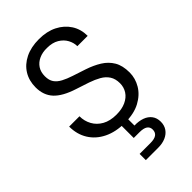

<svg xmlns="http://www.w3.org/2000/svg" viewBox="-286 -805 1158 1158"><g transform="rotate(-45 293.0 -226.0)"><path d="M301 12Q224 12 167 -16Q110 -44 79 -94Q48 -144 48 -210H136Q136 -169 155 -134.5Q174 -100 210.5 -79.5Q247 -59 301 -59Q348 -59 381.5 -74.5Q415 -90 432.5 -117Q450 -144 450 -178Q450 -216 433.5 -241.5Q417 -267 388 -283.5Q359 -300 321 -313Q283 -326 239 -340Q151 -368 111.5 -410.5Q72 -453 72 -520Q72 -577 98.5 -620Q125 -663 174.5 -687.5Q224 -712 292 -712Q359 -712 408.5 -687Q458 -662 486 -618.5Q514 -575 514 -518H426Q426 -547 411 -575Q396 -603 365.5 -621.5Q335 -640 289 -640Q251 -641 221.5 -627.5Q192 -614 175.5 -589Q159 -564 159 -528Q159 -494 173.5 -473Q188 -452 215.5 -437.5Q243 -423 280 -411Q317 -399 362 -384Q413 -367 452.5 -342.5Q492 -318 514.5 -280Q537 -242 537 -183Q537 -133 510.5 -88.5Q484 -44 432 -16Q380 12 301 12ZM232 260V207H324Q359 207 375.5 195Q392 183 392 159Q392 137 375.5 125.5Q359 114 324 114H275V-6H331V64Q369 63 398 73.5Q427 84 443.5 106Q460 128 460 160Q460 191 444.5 213.5Q429 236 401.5 248Q374 260 339 260Z"/></g></svg>

Font: DM Sans 9pt
Style: Regular
Weight: 400
Designer: Colophon Foundry, Jonny Pinhorn
Foundry: Colophon Foundry
Version: Version 4.004;gftools[0.9.30]